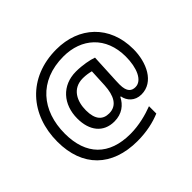

<svg xmlns="http://www.w3.org/2000/svg" viewBox="-181 -943 1260 1260"><g transform="rotate(-45 449.5 -312.5)"><path d="M841 -357C841 -578 690 -714 482 -714C218 -714 58 -529 58 -280C58 -48 197 89 433 89C519 89 591 72 648 48V-20C591 2 514 23 433 23C237 23 130 -86 130 -283C130 -495 254 -648 482 -648C648 -648 771 -543 771 -358C771 -255 736 -171 674 -171C641 -171 612 -187 612 -257C612 -261 612 -269 613 -293L623 -496C591 -508 529 -520 470 -520C340 -520 258 -426 258 -295C258 -183 315 -109 417 -109C488 -109 534 -147 558 -196H563C571 -150 607 -109 668 -109C784 -109 841 -235 841 -357ZM336 -293C336 -375 372 -457 471 -457C499 -457 527 -452 545 -447L539 -322C534 -233 504 -171 430 -171C372 -171 336 -207 336 -293Z"/></g></svg>

Font: Noto Sans Caucasian Albanian
Style: Regular
Weight: 400
Designer: Monotype Design Team
Foundry: Monotype Imaging Inc.
Version: Version 2.005